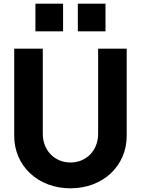

<svg xmlns="http://www.w3.org/2000/svg" viewBox="-20 -1009 764 1041"><path d="M322 -839V-989H172V-839ZM552 -839V-989H402V-839ZM362 12C538 12 667 -109 667 -273V-745H512V-283C512 -194 449 -128 362 -128C276 -128 212 -194 212 -283V-745H57V-273C57 -109 186 12 362 12Z"/></svg>

Font: Plus Jakarta Sans ExtraBold
Style: Regular
Weight: 800
Designer: Gumpita Rahayu
Foundry: Tokotype
Version: Version 2.071;gftools[0.9.30]